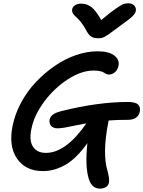

<svg xmlns="http://www.w3.org/2000/svg" viewBox="-20 -1015 858 1149"><path d="M749 -995.1Q770.5 -995.1 783 -982.2Q795.4 -969.2 793 -950.2Q790.5 -935.1 772.7 -917.5Q754.9 -899.9 691.9 -855Q677.2 -844.7 656.7 -829.3Q636.2 -814 628.7 -808.6Q621.1 -803.2 608.9 -796.4Q596.7 -789.6 587.6 -787.8Q578.6 -786.1 566.9 -786.1Q540.5 -786.1 524.9 -796.6Q509.3 -807.1 495.1 -835Q480.5 -862.8 462.9 -884.3Q445.3 -905.8 433.8 -915Q422.4 -924.3 416 -935.5Q409.7 -946.8 412.1 -960Q415 -974.6 429.7 -983.9Q444.3 -993.2 463.9 -993.2Q500.5 -993.2 526.6 -973.1Q552.7 -953.1 585.9 -895Q640.6 -941.4 674.3 -964.4Q708 -987.3 720.5 -991.2Q732.9 -995.1 749 -995.1ZM324.2 -247.1Q298.8 -247.1 285.9 -261.7Q272.9 -276.4 276.9 -298.8Q281.2 -317.9 297.4 -329.8Q313.5 -341.8 351.1 -351.1Q567.4 -404.8 746.1 -404.8Q790.5 -404.8 806.2 -389.4Q821.8 -374 816.9 -348.1Q813 -325.2 794.9 -311.5Q776.9 -297.9 745.1 -297.9Q676.8 -297.9 629.9 -293.9Q629.9 -290 627.9 -282.2Q609.4 -186.5 608.6 -116Q607.9 -45.4 622.1 2.9Q636.7 56.2 631.8 78.1Q628.4 96.2 613.3 105Q598.1 113.8 578.1 113.8Q530.8 113.8 512.2 58.1Q487.8 -17.6 502.9 -158.2Q438.5 -67.9 372.8 -29.5Q307.1 8.8 236.8 8.8Q133.3 8.8 82 -65.7Q30.8 -140.1 55.2 -261.2Q69.3 -332 106 -400.4Q142.6 -468.8 194.3 -523.4Q246.1 -578.1 306.9 -620.1Q367.7 -662.1 434.3 -685.1Q501 -708 563 -708Q630.9 -708 663.8 -682.9Q696.8 -657.7 689 -620.1Q684.1 -596.7 667.7 -582.8Q651.4 -568.8 632.8 -568.8Q623 -568.8 615.2 -572.5Q607.4 -576.2 601.3 -580.8Q595.2 -585.4 579.3 -589.1Q563.5 -592.8 540 -592.8Q467.3 -592.8 386 -540.3Q304.7 -487.8 244.4 -406.5Q184.1 -325.2 168 -244.1Q153.3 -173.8 177.5 -137Q201.7 -100.1 254.9 -100.1Q374.5 -100.1 497.1 -276.9Q467.8 -272 428 -263.4Q388.2 -254.9 364.7 -251Q341.3 -247.1 324.2 -247.1Z"/></svg>

Font: Shantell Sans Irregular
Style: Italic
Weight: 500
Italic angle: -11.31°
Designer: Stephen Nixon, Anya Danilova, Shantell Martin
Foundry: Arrow Type
Version: Version 1.006;[9816181b4]